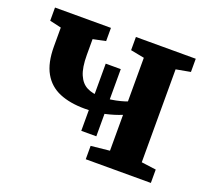

<svg xmlns="http://www.w3.org/2000/svg" viewBox="-100 -682 885 808"><g transform="rotate(20 342.5 -278.0)"><path d="M356.8 0V-59.9L440.4 -68.6V-229.3Q408.6 -216 369.3 -207.2Q329.9 -198.4 279.6 -198.4Q213.5 -198.4 166.3 -218.1Q119.1 -237.9 93.9 -282.3Q68.6 -326.7 68.6 -400.8V-484.8L16.9 -496.6V-555.7H267.4V-496.6L210.9 -484.8V-414.3Q210.9 -357.7 224.7 -326Q238.4 -294.3 263.8 -281.6Q289.2 -268.8 324.7 -268.8Q347.8 -268.8 370.4 -272.1Q392.9 -275.4 411.4 -280.3Q429.8 -285.1 440.4 -289.4V-484.8L379.2 -496.6V-555.7H647.2V-496.6L582.7 -484.8V-68.6L648.4 -59.9V0ZM298.2 -105.9V-406.8H365.6V-105.9Z"/></g></svg>

Font: Merriweather Light
Style: Regular
Weight: 300
Designer: Eben Sorkin
Foundry: Eben Sorkin
Version: Version 2.100